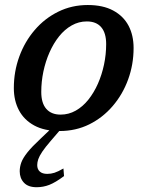

<svg xmlns="http://www.w3.org/2000/svg" viewBox="-20 -524 604 784"><path d="M338.5 -503.5Q400.5 -503.5 442.2 -481Q484 -458.5 504.8 -419.2Q525.5 -380 525.5 -328Q525.5 -260.5 503.2 -199.5Q481 -138.5 440.2 -91Q399.5 -43.5 344.5 -16.2Q289.5 11 223.5 11Q161.5 11 120 -11.5Q78.5 -34 57.5 -73.5Q36.5 -113 36.5 -164.5Q36.5 -232 58.8 -293Q81 -354 121.8 -401.5Q162.5 -449 217.8 -476.2Q273 -503.5 338.5 -503.5ZM227.5 -56Q260.5 -56 289.2 -72.2Q318 -88.5 340.8 -117Q363.5 -145.5 379.8 -182.2Q396 -219 404.8 -260.5Q413.5 -302 413.5 -344Q413.5 -389.5 393.2 -413Q373 -436.5 334.5 -436.5Q301.5 -436.5 272.8 -420.2Q244 -404 221.2 -375.5Q198.5 -347 182.2 -310.2Q166 -273.5 157.2 -232Q148.5 -190.5 148.5 -148.5Q148.5 -103 169 -79.5Q189.5 -56 227.5 -56ZM187.5 51Q164.5 77.5 152.5 95.5Q140.5 113.5 136.2 126.2Q132 139 132 150Q132 167 142.5 176.5Q153 186 173 186Q188 186 202.2 181.5Q216.5 177 239 164L241.5 195Q206.5 221 181.5 230.8Q156.5 240.5 129.5 240.5Q95 240.5 77.8 222Q60.5 203.5 60.5 175.5Q60.5 157.5 67 139.5Q73.5 121.5 92 98.2Q110.5 75 146 42L210.5 -19.5H248Z"/></svg>

Font: Newsreader 9pt Medium
Style: Italic
Weight: 500
Italic angle: -17°
Designer: Hugues Gentile
Foundry: Production Type
Version: Version 1.003